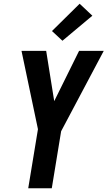

<svg xmlns="http://www.w3.org/2000/svg" viewBox="-20 -1007 575 1027"><path d="M131 0 183 -316 95 -735H227L270 -466L403 -735H535L307 -305L257 0ZM314 -789 258 -841 406 -987 474 -923Z"/></svg>

Font: Iosevka SS18 Extrabold
Style: Italic
Weight: 800
Italic angle: -9°
Monospace: yes
Designer: Belleve Invis
Foundry: Belleve Invis
Version: Version 25.1.1; ttfautohint (v1.8.4)